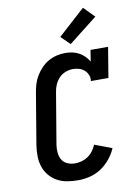

<svg xmlns="http://www.w3.org/2000/svg" viewBox="-105 -1055 810 1130"><g transform="rotate(-10 300.0 -489.5)"><path d="M268 8Q235 8 203 2.5Q171 -3 144 -18Q117 -33 97 -57Q77 -81 67.5 -110.5Q58 -140 57.5 -172.5Q57 -205 62 -238L113 -543Q117 -568 124.5 -593Q132 -618 146 -641Q160 -664 179 -684Q198 -704 222 -717.5Q246 -731 271.5 -737Q297 -743 323 -743Q345 -743 366 -738.5Q387 -734 405 -724Q423 -714 437.5 -699.5Q452 -685 462 -667L473 -735H578L548 -554H443Q447 -573 439.5 -590.5Q432 -608 419 -619.5Q406 -631 388 -636.5Q370 -642 351 -642Q329 -642 306.5 -633.5Q284 -625 268 -608Q252 -591 242.5 -569.5Q233 -548 230 -526L179 -222Q175 -198 177 -174Q179 -150 190 -131Q201 -112 222.5 -102.5Q244 -93 268 -93Q288 -93 308 -98.5Q328 -104 345.5 -116Q363 -128 376 -145.5Q389 -163 397 -182L500 -143Q486 -110 461.5 -80Q437 -50 405.5 -29.5Q374 -9 338.5 -0.5Q303 8 268 8ZM364 -789 311 -841 472 -987 535 -923Z"/></g></svg>

Font: Iosevka Etoile
Style: Bold Italic
Weight: 700
Italic angle: -9°
Designer: Belleve Invis
Foundry: Belleve Invis
Version: Version 28.1.0; ttfautohint (v1.8.4)